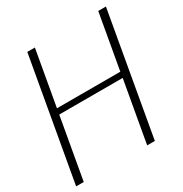

<svg xmlns="http://www.w3.org/2000/svg" viewBox="-168 -798 879 920"><g transform="rotate(-30 271.0 -337.5)"><path d="M-9.5 0H32.5L92.5 -338.5H443.5L383.5 0H426L545 -675H502.5L448.5 -370H98L152 -675H110Z"/></g></svg>

Font: Anybody UltraCondensed Thin ExtraLight
Style: Italic
Weight: 250
Italic angle: -10°
Version: Version 1.111